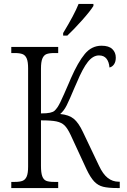

<svg xmlns="http://www.w3.org/2000/svg" viewBox="-20 -950 643 970"><path d="M299 -783Q356 -877 377 -930H452V-920Q436 -894 395 -848Q354 -802 320 -770H299ZM37 -31H55Q80 -31 94 -36.5Q108 -42 115 -58.5Q122 -75 122 -108V-605Q122 -638 115 -654.5Q108 -671 94 -676.5Q80 -682 55 -682H37V-713H274V-682H254Q228 -682 214.5 -676.5Q201 -671 194 -654Q187 -637 187 -603V-377Q217 -377 232.5 -380.5Q248 -384 255 -390Q262 -396 271 -409Q283 -427 304 -475.5Q325 -524 330 -535L338 -554Q374 -636 408.5 -677.5Q443 -719 493 -719Q530 -719 547.5 -702Q565 -685 565 -659Q565 -638 556 -625Q547 -612 533 -609Q531 -637 518 -653.5Q505 -670 480 -670Q450 -670 424 -637.5Q398 -605 368 -533L356 -506Q331 -446 317 -418Q303 -390 284 -374Q328 -370 352.5 -350Q377 -330 399 -283L480 -113Q500 -70 524.5 -51Q549 -32 579 -32H585V0H573Q527 0 501 -6.5Q475 -13 456 -33Q437 -53 417 -95L337 -268Q321 -302 306 -316.5Q291 -331 265.5 -336.5Q240 -342 187 -342V-112Q187 -77 193.5 -59.5Q200 -42 213.5 -36.5Q227 -31 253 -31H274V0H37Z"/></svg>

Font: Noto Serif NarrowLight
Style: Regular
Weight: 300
Width: 4
Designer: Monotype Design Team
Foundry: Monotype Imaging Inc.
Version: Version 1.001